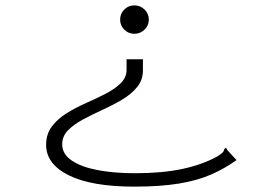

<svg xmlns="http://www.w3.org/2000/svg" viewBox="-20 -573 1040 716"><path d="M481 -553Q503 -553 519 -537.5Q535 -522 535 -500Q535 -478 519 -462.5Q503 -447 481 -447Q459 -447 443.5 -462.5Q428 -478 428 -500Q428 -522 443.5 -537.5Q459 -553 481 -553ZM513 -311Q513 -275 491.5 -248.5Q470 -222 435.5 -201.5Q401 -181 362.5 -163.5Q324 -146 289.5 -127.5Q255 -109 233.5 -87Q212 -65 212 -35Q212 2 248 26Q284 50 345 61.5Q406 73 483 73Q585 73 660 57Q735 41 791 10Q805 1 810 -4Q815 -9 817 -18L823 -22L828 -13L862 24Q819 55 768 77.5Q717 100 647.5 111.5Q578 123 481 123Q322 123 237 81Q152 39 152 -33Q152 -73 173.5 -101.5Q195 -130 229 -151Q263 -172 301.5 -189Q340 -206 374 -223.5Q408 -241 430 -262.5Q452 -284 452 -313V-352H513Z"/></svg>

Font: Inconsolata UltraExpanded Light
Style: Regular
Weight: 300
Width: 9
Monospace: yes
Designer: Raph Levien, Cyreal, Brenton Simpson
Foundry: Raph Levien, Cyreal, Google
Version: Version 3.001; ttfautohint (v1.8.2.53-6de2)